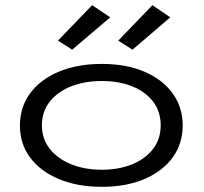

<svg xmlns="http://www.w3.org/2000/svg" viewBox="-20 -714 790 742"><path d="M374 8Q279 8 207.5 -22Q136 -52 96.5 -105Q57 -158 57 -229Q57 -300 96.5 -353.5Q136 -407 207.5 -437Q279 -467 374 -467Q468 -467 538 -437Q608 -407 647 -353.5Q686 -300 686 -229Q686 -158 647 -105Q608 -52 538 -22Q468 8 374 8ZM374 -58Q439 -58 490.5 -79Q542 -100 571.5 -138.5Q601 -177 601 -230Q601 -283 571.5 -321.5Q542 -360 490.5 -380.5Q439 -401 374 -401Q308 -401 255.5 -380.5Q203 -360 172.5 -321.5Q142 -283 142 -230Q142 -177 172.5 -138.5Q203 -100 255.5 -79Q308 -58 374 -58ZM492 -522 437 -557 569 -694 638 -647ZM259 -522 204 -557 336 -694 406 -647Z"/></svg>

Font: Inconsolata ExtraExpanded
Style: Regular
Weight: 400
Width: 8
Monospace: yes
Designer: Raph Levien, Cyreal, Brenton Simpson
Foundry: Raph Levien, Cyreal, Google
Version: Version 3.000; ttfautohint (v1.8.2.53-6de2)